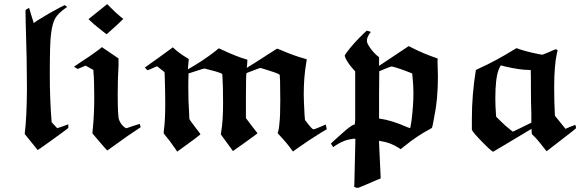

<svg xmlns="http://www.w3.org/2000/svg" viewBox="-20 -706 2836 933"><path d="M100 -55Q110 -133 111 -275Q111 -409 105 -593Q104 -618 104 -650V-657L108 -660Q113 -663 117 -665.5Q121 -668 122 -666L133 -629L144 -594L161 -606Q218 -642 272 -670L294 -681Q295 -681 300.5 -677Q306 -673 306 -672Q301 -668 296 -665Q261 -640 247.5 -615.5Q234 -591 228 -541Q222 -502 222 -343Q222 -226 230 -125L231 -112L244 -98L258 -83Q271 -87 285 -92L312 -102V-84Q297 -72 230.5 -24Q164 24 163 23Z M410 -613 501 -686 521 -666Q540 -646 568 -623L579 -614Q579 -613 539.5 -576.5Q500 -540 499 -540Q496 -540 463 -567Q435 -588 410 -613ZM595 -83Q596 -83 627 -94L659 -104Q662 -91 664 -89Q664 -88 649 -78Q611 -54 527 7Q503 25 501 25Q500 25 464.5 -16Q429 -57 429 -58Q429 -59 431 -81Q438 -150 438 -234Q438 -318 434 -358V-366L396 -387L377 -379L358 -371Q357 -371 348.5 -376Q340 -381 340 -382L375 -406Q415 -431 462 -466L475 -477L556 -422V-389Q552 -324 552 -247Q552 -137 559 -123Q567 -101 587 -86Q591 -83 595 -83Z M820 -476Q847 -449 896 -420Q897 -420 897 -417.5Q897 -415 896.5 -409.5Q896 -404 895 -394L893 -369Q972 -414 1031 -461Q1041 -471 1044 -471Q1054 -467 1066 -461Q1132 -430 1182 -416V-412Q1182 -411 1181.5 -404Q1181 -397 1181 -392L1179 -376L1188 -382Q1197 -387 1216.5 -399.5Q1236 -412 1252 -422Q1267 -432 1286.5 -444.5Q1306 -457 1316 -463L1325 -469Q1327 -471 1349 -461Q1409 -435 1464 -420Q1471 -418 1471 -416Q1470 -415 1468 -400Q1456 -331 1456 -247Q1456 -219 1460 -147L1462 -123Q1465 -118 1479 -101Q1493 -84 1496 -82Q1500 -78 1503 -78H1506Q1509 -78 1535 -89L1563 -101L1564 -97Q1565 -93 1566 -87Q1567 -81 1568 -78L1541 -62Q1478 -23 1429 12L1404 30Q1403 30 1399 24Q1374 -11 1339 -48L1329 -59Q1336 -77 1338 -109Q1342 -140 1342 -219Q1342 -341 1338 -344Q1323 -353 1259 -372L1244 -376L1212 -364Q1179 -351 1178 -351Q1175 -349 1175 -224V-132L1203 -95Q1209 -87 1216.5 -77.5Q1224 -68 1228 -63L1231 -58Q1231 -57 1172 -14.5Q1113 28 1112 28L1053 -53L1055 -67Q1064 -117 1064 -206Q1064 -289 1061 -334Q1061 -346 1058 -348Q1037 -358 974 -373Q969 -373 933 -361L896 -349V-335Q895 -322 895 -284Q895 -206 899 -157Q899 -151 899.5 -144Q900 -137 900 -133V-129Q900 -125 927 -90Q954 -56 954 -53L926 -31L841 31L834 20Q804 -24 776 -57Q775 -58 776 -71Q783 -115 783 -203Q783 -255 781 -319Q781 -327 780.5 -336Q780 -345 780 -350L779 -355Q779 -357 761 -370L743 -384L722 -375Q700 -366 699 -365Q694 -365 684 -378Q700 -389 757 -430Z M1720 207Q1711 207 1701 202L1702 188Q1702 182 1704.5 77Q1707 -28 1707 -31Q1707 -32 1698 -32Q1652 -27 1612 0L1599 9L1588 -8Q1589 -10 1619.5 -37.5Q1650 -65 1662 -75Q1694 -101 1703 -101H1704L1706 -123Q1706 -141 1706 -230V-359L1699 -367Q1674 -394 1660 -421Q1655 -433 1655 -435Q1655 -438 1666 -453Q1698 -496 1747 -543L1762 -557Q1763 -557 1772 -554.5Q1781 -552 1782 -551Q1780 -548 1776 -543Q1763 -524 1763 -509Q1763 -503 1764 -500Q1769 -485 1786 -463.5Q1803 -442 1822 -428V-386L1966 -482L1988 -471Q2039 -445 2098 -425Q2108 -421 2108 -420L2107 -419Q2107 -418 2106.5 -415.5Q2106 -413 2106 -410Q2106 -400 2107 -373Q2108 -346 2108 -335Q2108 -222 2090 -137Q2081 -84 2078 -84L2068 -78Q2010 -48 1943 6L1927 19L1918 13Q1876 -14 1831 -20L1822 -22V-12L1830 161L1803 172Q1776 184 1748.5 195.5Q1721 207 1720 207ZM1903 -378Q1886 -383 1883 -383Q1879 -383 1852 -372L1823 -360L1822 -245V-130Q1883 -122 1959 -88Q1971 -83 1973 -83Q1974 -83 1980 -122Q1989 -194 1989 -254Q1989 -294 1984 -339L1983 -349L1968 -355Q1930 -370 1903 -378Z M2273 -129Q2273 -245 2292 -363Q2292 -367 2307 -373Q2387 -409 2478 -465L2490 -472Q2532 -456 2598 -443L2616 -440L2648 -453Q2679 -467 2682 -467L2690 -461L2687 -451Q2673 -390 2673 -283Q2673 -208 2676 -155L2677 -143L2728 -80L2751 -90L2775 -99Q2779 -95 2779 -83Q2779 -81 2706 -25L2636 29Q2596 -23 2579 -40L2564 -55V-61Q2564 -63 2563.5 -67.5Q2563 -72 2563 -74V-80L2471 -25Q2379 29 2377 31Q2372 33 2326 -13.5Q2280 -60 2273 -75ZM2434 -383Q2417 -388 2414 -388Q2412 -388 2403 -367Q2387 -325 2387 -228Q2387 -191 2390 -152L2391 -139L2410 -120Q2438 -92 2462 -74L2472 -66L2497 -78Q2531 -95 2542 -100L2562 -110V-152Q2561 -164 2560.5 -210Q2560 -256 2560 -275Q2560 -358 2559 -361V-366H2552Q2507 -366 2434 -383Z"/></svg>

Font: MathJax_Fraktur
Style: Bold
Weight: 700
Version: Version 1.1